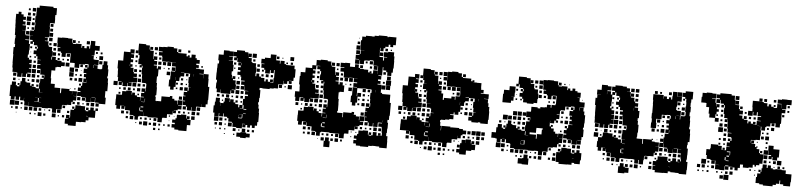

<svg xmlns="http://www.w3.org/2000/svg" viewBox="-45 -949 5120 1223"><g transform="rotate(5 2515.5 -338.0)"><path d="M394 -93H367V-90H363V-64H334V-63H329V-38H303V-63H298V-65H275V-62H237V-65H213V-64H179V-65H150V-92H149V-68H123V-94H119V-116H118V-99H94V-121H87V-100H65V-120H58V-99H34V-120H25V-192H33V-214H59V-192H67V-186H82V-195H87V-220H95V-242H117V-220H125V-215H150V-197H159V-208H173V-194H162V-191H186V-184H207V-220H211V-246H232V-254H219V-268H233V-255H235V-273H208V-302H207V-309H184V-333H204V-338H183V-364H204V-366H181V-387H172V-399H154V-423H172V-435H178V-448H173V-456H151V-476H144V-463H128V-479H141V-488H123V-514H141V-515H120V-547H144V-553H147V-580H149V-601H146V-641H150V-667H151V-696H167V-710H255V-703H278V-659H271V-637H272V-605H244V-603H242V-579H244V-543H243V-514H217V-511H236V-491H219V-488H243V-462H247V-454H269V-429H274V-393H270V-374H274V-393H298V-374H309V-371H336V-363H358V-339H336V-331H309V-328H301V-306H277V-255H280V-221H306V-198H343V-170H345V-166H350V-197H402V-185H420V-165H421V-186H451V-156H430V-155H450V-127H430V-118H443V-104H429V-117H421V-96H394ZM125 -692H147V-670H125ZM100 -687H112V-675H100ZM24 -389V-433H32V-453H28V-489H30V-510H25V-539H24V-568H23V-597H22V-645H37V-660H55V-645H70V-631H86V-611H70V-601H86V-581H69V-576H91V-546H68V-545H90V-519H94V-514H119V-488H94V-484H119V-461H126V-421H124V-393H119V-373H128V-362H147V-340H133V-333H148V-309H133V-304H149V-278H126V-272H147V-250H125V-271H118V-249H94V-271H90V-247H62V-272H57V-275H30V-302H27V-331H26V-389ZM97 -660H115V-642H97ZM128 -659H144V-643H128ZM92 -635H120V-607H92ZM142 -627V-615H130V-627ZM95 -602H117V-580H95ZM145 -582H127V-600H145ZM247 -600H265V-582H247ZM265 -552H247V-570H265ZM128 -553V-569H144V-553ZM101 -556V-566H111V-556ZM268 -543V-519H244V-543ZM117 -520H95V-542H117ZM643 -204H631V-162H637V-120H596V-101H576V-121H595V-126H571V-155H570V-156H546V-154H569V-128H543V-151H542V-125H510V-151H506V-154H479V-158H453V-184H473V-190H455V-212H473V-224H480V-247H506V-250H485V-272H500V-281H486V-301H500V-307H482V-335H503V-343H488V-359H504V-344H510V-363H508V-365H486V-361H451V-336H421V-364H419V-365H390V-424H365V-422H359V-398H333V-422H327V-430H305V-452H321V-456H301V-484H299V-518H327V-520H365V-518H393V-493H397V-510H415V-492H398V-486H418V-489H454V-466H459V-478H473V-465H488V-479H504V-465H510V-487H512V-515H540V-487H542V-486H571V-456H542V-425H524V-423H538V-399H544V-397H572V-365H544V-363H542V-344H544V-363H568V-341H576V-340H594V-343H598V-369H604V-393H628V-369H634V-343H638V-299H635V-286H641V-258H643ZM245 -512H267V-490H245ZM486 -511H506V-491H486ZM431 -506H441V-496H431ZM296 -461H276V-481H296ZM263 -478V-464H249V-478ZM278 -433V-449H294V-433ZM130 -447H142V-435H130ZM160 -435V-447H172V-435ZM550 -447H562V-435H550ZM580 -447H592V-435H580ZM574 -423H598V-399H574ZM297 -400H275V-422H297ZM366 -421H386V-401H366ZM309 -418H323V-404H309ZM559 -414V-408H553V-414ZM134 -409V-413H138V-409ZM596 -391V-371H576V-391ZM323 -388V-375H310V-388ZM382 -387V-375H370V-387ZM141 -376H131V-386H141ZM161 -376V-386H171V-376ZM341 -376V-386H351V-376ZM388 -339H364V-363H388ZM458 -359H474V-343H458ZM173 -344H159V-358H173ZM392 -335H420V-307H392ZM176 -311H156V-331H176ZM427 -330H445V-312H427ZM464 -319V-323H468V-319ZM420 -277H392V-305H420ZM179 -278H153V-304H179ZM186 -301H206V-281H186ZM472 -285H460V-297H472ZM431 -286V-296H441V-286ZM478 -249H454V-273H478ZM155 -272H177V-250H155ZM36 -271H56V-251H36ZM398 -269H414V-253H398ZM428 -269H444V-253H428ZM203 -268V-254H189V-268ZM507 -251H508V-265H507ZM206 -221H186V-241H206ZM175 -240V-222H157V-240ZM54 -239V-223H38V-239ZM472 -237V-225H460V-237ZM141 -236V-226H131V-236ZM79 -234V-228H73V-234ZM203 -208V-194H189V-208ZM70 -195V-207H82V-195ZM440 -205V-197H432V-205ZM408 -203V-199H404V-203ZM209 -159H213V-182H209ZM232 -158H214V-157H232ZM456 -151H476V-131H456ZM506 -131H486V-151H506ZM228 -125H214V-124H228ZM185 -100V-98H213V-97H228V-98H213V-123H189V-122H207V-100ZM545 -122H567V-100H545ZM517 -120H535V-102H517ZM474 -119V-103H458V-119ZM492 -107V-115H500V-107ZM567 -74H578V-89H594V-73H579V-28H539V-8H522V5H494V7H461V34H411V25H390V-7H411V-10H395V-32H417V-16H421V-35H420V-67H442V-74H429V-88H443V-75H449V-98H483V-96H511V-72H517V-66H533V-73H518V-89H534V-74H545V-92H567ZM61 -66H31V-96H61ZM89 -68H63V-94H89ZM384 -73H368V-89H384ZM112 -75H100V-87H112ZM147 -40H125V-62H147ZM177 -40H155V-62H177ZM207 -40H185V-62H207ZM357 -40H335V-62H357ZM84 -43H68V-59H84ZM218 -43V-59H234V-43ZM413 -58V-44H399V-58ZM51 -46H41V-56H51ZM291 -46H281V-56H291ZM110 -47H102V-55H110ZM253 -48V-54H259V-48ZM533 -36H522V-34H533ZM238 -9H214V-33H238ZM328 -9H304V-33H328ZM263 -14H249V-28H263ZM383 -14H369V-28H383ZM171 -16H161V-26H171ZM200 -17H192V-25H200ZM350 -17H342V-25H350ZM78 -19H74V-23H78Z M1070 -116V-92H1035V-67H1008V-64H1005V-37H977V-63H950V-62H912V-67H887V-90H886V-66H860V-62H852V-40H830V-62H822V-67H797V-94H794V-95H765V-118H761V-101H741V-121H758V-122H741V-121H733V-99H709V-121H701V-161H702V-190H738V-214H763V-219H799V-197H802V-210H820V-194H834V-185H855V-163H857V-185H878V-189H859V-213H878V-220H860V-242H882V-224H885V-247H887V-273H883V-277H857V-305H855V-331H851V-371H853V-385H848V-374H834V-388H845V-394H824V-428H828V-451H821V-478H820V-462H802V-480H818V-524H864V-518H888V-493H892V-510H910V-492H893V-486H916V-457H917V-434H920V-452H942V-430H924V-423H943V-399H924V-394H944V-376H951V-391H971V-371H956V-326H950V-284H954V-256H956V-206H951V-194H954V-170H960V-168H962V-170H990V-202H1043V-209H1059V-193H1073V-183H1093V-160H1096V-186H1126V-156H1100V-153H1123V-129H1100V-122H1076V-120H1090V-102H1072V-116ZM1279 -288H1288V-204H1286V-176H1275V-157H1247V-174H1246V-156H1217V-155H1215V-127H1187V-150H1184V-128H1158V-150H1151V-131H1131V-151H1150V-159H1129V-183H1142V-187H1127V-215H1142V-219H1129V-243H1150V-250H1130V-272H1152V-252H1158V-274H1172V-275H1155V-302H1152V-340H1159V-361H1151V-362H1122V-364H1100V-362H1122V-340H1100V-332H1094V-308H1073V-269H1062V-250H1040V-269H1029V-313H1035V-337H1036V-366H1062V-370H1064V-393H1063V-399H1039V-423H1063V-424H1034V-425H1008V-424H974V-452H972V-460H950V-482H972V-487H947V-515H975V-517H1001V-521H1041V-514H1064V-492H1072V-486H1126V-470H1135V-477H1147V-465H1140V-464H1158V-484H1184V-463H1193V-453H1213V-429H1193V-420H1210V-402H1193V-397H1217V-395H1245V-367H1218V-364H1244V-339H1245V-367H1277V-339H1279ZM921 -511H941V-491H921ZM1072 -510H1090V-492H1072ZM1134 -508H1148V-494H1134ZM711 -271H728V-274H704V-300H700V-329H699V-355H695V-407H727V-465H768V-484H794V-458H775V-453H793V-429H775V-420H790V-402H775V-389H789V-373H778V-367H797V-341H801V-332H822V-310H801V-306H826V-276H797V-275H774V-273H793V-249H769V-268H766V-246H736V-268H731V-251H711ZM936 -476V-466H926V-476ZM804 -448H818V-434H804ZM954 -434V-448H968V-434ZM1009 -423H1033V-399H1009ZM971 -401H951V-421H971ZM981 -421H1001V-401H981ZM805 -417H817V-405H805ZM1226 -416H1236V-406H1226ZM1040 -370V-392H1062V-370ZM773 -387H771V-378H773ZM1016 -376V-386H1026V-376ZM815 -385V-377H807V-385ZM994 -384V-378H988V-384ZM1032 -340H1010V-362H1032ZM1184 -346V-361H1183V-346ZM802 -360H820V-342H802ZM1133 -359H1149V-343H1133ZM834 -358H848V-344H834ZM1067 -313H1068V-332H1067ZM848 -314H834V-328H848ZM1104 -328H1118V-314H1104ZM1138 -318V-324H1144V-318ZM852 -280H830V-302H852ZM1118 -284H1104V-298H1118ZM1075 -297H1087V-285H1075ZM1145 -287H1137V-295H1145ZM678 -274H704V-248H678ZM799 -273H823V-249H799ZM1121 -251H1101V-271H1121ZM832 -252V-270H850V-252ZM864 -254V-269H879V-254ZM1086 -266V-256H1076V-266ZM831 -241H851V-221H831ZM790 -240V-222H772V-240ZM759 -239V-223H743V-239ZM817 -237V-225H805V-237ZM716 -226V-236H726V-226ZM1121 -191H1101V-211H1121ZM727 -195H715V-207H727ZM846 -206V-196H836V-206ZM885 -158H887V-178H885ZM863 -155H884V-157H863ZM1242 -130H1220V-152H1242ZM880 -127H863V-121H880ZM1212 -100H1190V-122H1212ZM1240 -102H1222V-120H1240ZM856 -119V-100H860V-96H880V-101H861V-119ZM1118 -118V-104H1104V-118ZM1135 -105V-117H1147V-105ZM1166 -106V-116H1176V-106ZM1180 -72H1165V-68H1188V-34H1167V5H1115V1H1089V-10H1070V-32H1089V-41H1071V-61H1091V-71H1098V-94H1124V-98H1158V-75H1162V-90H1180ZM1212 -70H1190V-92H1212ZM760 -72H742V-90H760ZM788 -74H774V-88H788ZM1047 -85H1055V-77H1047ZM1083 -83V-79H1079V-83ZM822 -40H800V-62H822ZM952 -42V-60H970V-42ZM788 -44H774V-58H788ZM894 -44V-58H908V-44ZM865 -45V-57H877V-45ZM926 -46V-56H936V-46ZM1053 -53V-49H1049V-53ZM914 -8H888V-34H914ZM971 -11H951V-31H971ZM880 -12H862V-30H880ZM938 -14H924V-28H938ZM1058 -14H1044V-28H1058ZM997 -15H985V-27H997ZM1026 -16H1016V-26H1026ZM844 -18H838V-24H844ZM968 16H954V2H968ZM996 14H986V4H996Z M1818 -448H1826V-394H1818V-372H1792V-370H1808V-352H1790V-368H1780V-350H1758V-368H1756V-344H1727V-343H1724V-316H1697V-313H1672V-308H1626V-310H1608V-296H1614V-246H1611V-219H1607V-203H1611V-178H1616V-150H1618V-92H1612V-68H1598V-52H1580V-67H1568V-52H1550V-67H1539V-51H1519V-71H1535V-73H1517V-43H1481V-48H1456V-73H1451V-79H1427V-100H1418V-108H1396V-128H1392V-108H1366V-128H1363V-107H1335V-128H1326V-174H1332V-198H1336V-224H1362V-198H1366V-174H1367V-193H1387V-203H1393V-227H1425V-204H1428V-222H1450V-204H1462V-194H1482V-175H1489V-191H1509V-171H1493V-169H1516V-191H1509V-231H1519V-251H1538V-260H1518V-282H1538V-284H1512V-311H1510V-290H1488V-312H1509V-320H1488V-342H1509V-347H1485V-371H1479V-381H1459V-401H1476V-412H1460V-430H1476V-441H1459V-461H1476V-463H1451V-486H1448V-472H1430V-490H1444V-497H1425V-525H1444V-537H1495V-529H1517V-504H1518V-522H1540V-500H1522V-494H1542V-470H1548V-464H1572V-438H1576V-404H1574V-382H1580V-400H1598V-382H1610V-375H1633V-354H1642V-368H1656V-354H1670V-370H1688V-352H1672V-349H1691V-379H1694V-431H1689V-411H1669V-428H1664V-406H1634V-428H1626V-439H1607V-463H1625V-466H1604V-496H1625V-505H1661V-529H1697V-500H1698V-494H1722V-475H1726V-494H1752V-475H1763V-470H1818ZM1330 -320H1333V-338H1326V-384H1327V-413H1328V-442H1336V-462H1330V-500H1361V-529H1397V-526H1424V-496H1397V-493H1421V-469H1397V-467H1425V-442H1430V-400H1422V-378H1426V-356H1430V-370H1448V-352H1434V-344H1452V-318H1456V-284H1432V-281H1449V-261H1429V-278H1425V-255H1363V-279H1361V-259H1337V-282H1330ZM1546 -524H1572V-498H1546ZM1787 -523H1811V-499H1787ZM1701 -519H1717V-503H1701ZM1736 -514H1742V-508H1736ZM1566 -488V-474H1552V-488ZM1806 -488V-474H1792V-488ZM1764 -486H1774V-476H1764ZM1581 -459H1597V-443H1581ZM1432 -458H1446V-444H1432ZM1479 -444H1481V-458H1479ZM1579 -431H1599V-411H1579ZM1613 -415V-427H1625V-415ZM1443 -425V-417H1435V-425ZM1640 -400H1658V-382H1640ZM1626 -384H1612V-398H1626ZM1672 -384V-398H1686V-384ZM1465 -357V-365H1473V-357ZM1812 -318H1786V-344H1812ZM1480 -320H1458V-342H1480ZM1749 -321H1729V-341H1749ZM1773 -327H1765V-335H1773ZM1479 -311V-291H1459V-311ZM1481 -259H1457V-283H1481ZM1490 -280H1508V-262H1490ZM1419 -251V-231H1399V-251ZM1357 -249V-233H1341V-249ZM1477 -249V-233H1461V-249ZM1491 -249H1507V-233H1491ZM1372 -248H1386V-234H1372ZM1444 -246V-236H1434V-246ZM1462 -218H1476V-204H1462ZM1504 -216V-206H1494V-216ZM1383 -215V-207H1375V-215ZM1517 -163H1535V-168H1517ZM1534 -136V-139H1517V-136ZM1514 -109V-133H1493V-132H1510V-110H1488V-127H1487V-106H1511V-109ZM1363 -77H1335V-105H1363ZM1389 -81H1369V-101H1389ZM1415 -85H1403V-97H1415ZM1451 -49H1427V-73H1451ZM1389 -51H1369V-71H1389ZM1357 -53H1341V-69H1357ZM1413 -57H1405V-65H1413ZM1518 -20V-42H1540V-20ZM1478 -22H1460V-40H1478ZM1552 -24V-38H1566V-24ZM1596 -24H1582V-38H1596ZM1384 -26H1374V-36H1384ZM1413 -27H1405V-35H1413ZM1495 -27V-35H1503V-27ZM1352 -28H1346V-34H1352ZM1511 -19H1547V-13H1571V11H1547V17H1511V12H1486V-14H1511ZM1473 3H1465V-5H1473ZM1412 2H1406V-4H1412Z M2441 -287H2449V-205H2446V-178H2437V-160H2442V-122H2440V-94H2437V-74H2446V-45H2447V3H2399V-4H2376V-5H2351V-3H2329V5H2277V2H2250V-10H2232V-32H2250V-41H2233V-61H2252V-72H2259V-95H2286V-98H2320V-74H2325V-89H2341V-73H2326V-68H2342V-72H2351V-93H2375V-72H2400V-73H2385V-89H2401V-74H2409V-94H2406V-122H2404V-130H2382V-152H2404V-156H2379V-155H2377V-127H2349V-150H2346V-128H2320V-150H2313V-131H2293V-151H2312V-159H2291V-183H2303V-186H2288V-216H2303V-219H2291V-243H2312V-250H2292V-272H2314V-252H2319V-274H2316V-302H2314V-340H2320V-361H2313V-363H2285V-364H2261V-363H2228V-312H2231V-333H2255V-309H2234V-270H2224V-250H2202V-270H2192V-312H2198V-366H2225V-369H2201V-393H2224V-399H2201V-423H2224V-424H2196V-425H2171V-423H2135V-452H2134V-459H2111V-483H2134V-487H2109V-515H2137V-517H2169V-495H2201V-513H2225V-492H2234V-487H2259V-485H2287V-469H2297V-477H2309V-465H2301V-464H2319V-485H2347V-463H2348V-512H2345V-489H2321V-513H2344V-515H2317V-543H2315V-547H2291V-543H2263V-541H2256V-518H2230V-541H2227V-517H2199V-545H2223V-548H2200V-574H2223V-579H2201V-603H2225V-581H2229V-605H2252V-606H2228V-633H2226V-608H2200V-634H2225V-669H2231V-693H2254V-700H2292V-699H2309V-705H2335V-709H2391V-703H2398V-706H2448V-656H2432V-642H2414V-656H2403V-641H2383V-631H2373V-611H2353V-631H2350V-609H2351V-573H2375V-552H2381V-573H2400V-576H2378V-606H2404V-610H2442V-584H2446V-555H2447V-507H2444V-480H2436V-458H2410V-480H2402V-490H2382V-510H2378V-456H2355V-452H2374V-430H2355V-420H2372V-402H2354V-397H2379V-346H2388V-339H2441ZM2211 -683H2215V-679H2211ZM2205 -659H2221V-643H2205ZM2401 -629V-613H2385V-629ZM2427 -625V-617H2419V-625ZM2374 -580H2352V-602H2374ZM2293 -541H2313V-521H2293ZM2267 -525V-537H2279V-525ZM2255 -160H2258V-186H2288V-156H2262V-152H2284V-130H2262V-122H2237V-120H2252V-102H2234V-117H2232V-92H2196V-68H2170V-64H2168V-36H2138V-63H2075V-66H2022V-62H2015V-39H1991V-62H1984V-67H1959V-94H1926V-117H1923V-101H1903V-121H1919V-123H1902V-122H1895V-99H1871V-122H1864V-160H1865V-189H1894V-190H1899V-215H1925V-219H1961V-197H1964V-210H1982V-194H1996V-184H2016V-163H2019V-185H2039V-188H2020V-214H2039V-220H2022V-242H2044V-225H2047V-247H2048V-273H2045V-277H2019V-304H2016V-330H2012V-372H2015V-385H2011V-373H1995V-389H2007V-393H1985V-429H1989V-450H1982V-461H1963V-481H1981V-483H1956V-458H1937V-451H1953V-431H1937V-419H1951V-403H1937V-389H1951V-373H1940V-367H1959V-340H1962V-332H1984V-310H1962V-306H1988V-276H1959V-275H1936V-272H1954V-250H1932V-268H1928V-246H1898V-268H1893V-251H1873V-271H1890V-274H1871V-273H1866V-248H1840V-273H1835V-309H1862V-329H1861V-354H1856V-408H1860V-434H1889V-465H1930V-484H1955V-519H1981V-523H2025V-517H2049V-492H2053V-511H2073V-491H2054V-485H2077V-457H2079V-434H2082V-452H2104V-430H2086V-423H2105V-399H2086V-394H2106V-376H2113V-391H2133V-372H2144V-330H2118V-326H2112V-284H2116V-255H2117V-207H2113V-196H2148V-170H2152V-202H2205V-209H2221V-193H2214V-192H2234V-183H2255ZM2083 -511H2103V-491H2083ZM2234 -510H2252V-492H2234ZM2310 -508V-494H2296V-508ZM2385 -479H2401V-463H2385ZM2098 -476V-466H2088V-476ZM2411 -429V-453H2435V-429ZM1966 -448H1980V-434H1966ZM2116 -434V-448H2130V-434ZM2407 -427H2439V-395H2407ZM2195 -423V-399H2171V-423ZM2142 -422H2164V-400H2142ZM2132 -402H2114V-420H2132ZM1980 -404H1966V-418H1980ZM2399 -417V-405H2387V-417ZM2406 -368H2380V-394H2406ZM2436 -394V-368H2410V-394ZM1935 -387H1932V-378H1935ZM1978 -386V-376H1968V-386ZM2178 -376V-386H2188V-376ZM2156 -384V-378H2150V-384ZM2194 -340H2172V-362H2194ZM2263 -361H2283V-341H2263ZM2347 -346V-361H2346V-346ZM1982 -342H1964V-360H1982ZM1995 -359H2011V-343H1995ZM2295 -359H2311V-343H2295ZM2010 -328V-314H1996V-328ZM2266 -328H2280V-314H2266ZM2299 -317V-325H2307V-317ZM2014 -280H1992V-302H2014ZM2280 -284H2266V-298H2280ZM2238 -286V-296H2248V-286ZM2308 -286H2298V-296H2308ZM1961 -273H1985V-249H1961ZM2283 -251H2263V-271H2283ZM1994 -252V-270H2012V-252ZM2026 -254V-268H2040V-254ZM2249 -255H2237V-267H2249ZM1993 -241H2013V-221H1993ZM1862 -222H1844V-240H1862ZM1904 -222V-240H1922V-222ZM1935 -223V-239H1951V-223ZM1979 -237V-225H1967V-237ZM1879 -227V-235H1887V-227ZM2283 -191H2263V-211H2283ZM1888 -196H1878V-206H1888ZM2008 -206V-196H1998V-206ZM2047 -158H2049V-177H2047ZM2408 -173V-160H2409V-173ZM2025 -155H2046V-157H2025ZM2041 -127H2025V-121H2041ZM2352 -100V-122H2374V-100ZM2384 -120H2402V-102H2384ZM2017 -119V-100H2022V-96H2041V-101H2023V-119ZM2266 -104V-118H2280V-104ZM2327 -105V-117H2339V-105ZM2298 -106V-116H2308V-106ZM1922 -72H1904V-90H1922ZM1951 -73H1935V-89H1951ZM2216 -78H2210V-84H2216ZM2240 -78V-84H2246V-78ZM1984 -40H1962V-62H1984ZM2113 -41V-61H2133V-41ZM1951 -43H1935V-59H1951ZM2056 -44V-58H2070V-44ZM1919 -45H1907V-57H1919ZM2027 -45V-57H2039V-45ZM2087 -45V-57H2099V-45ZM2216 -48H2210V-54H2216ZM2051 -33H2075V-10H2082V28H2044V-10H2051ZM2134 -10H2112V-32H2134ZM2043 -11H2023V-31H2043ZM2101 -13H2085V-29H2101ZM2159 -15H2147V-27H2159ZM2005 -19H2001V-23H2005Z M3076 -288H3078V-234H3075V-207H3027V-213H3012V-210H2970V-219H2949V-243H2970V-250H2950V-272H2972V-252H2978V-274H2992V-276H2976V-302H2972V-340H2979V-361H2971V-362H2942V-365H2920V-362H2942V-340H2920V-332H2914V-308H2893V-269H2883V-249H2859V-262H2853V-249H2832V-244H2854V-218H2829V-213H2803V-209H2776V-206H2771V-194H2774V-170H2780V-141H2782V-170H2840V-165H2846V-166H2896V-161H2921V-153H2943V-129H2921V-121H2911V-101H2891V-116H2890V-92H2861V-91H2855V-67H2828V-64H2825V-37H2797V-63H2770V-62H2732V-67H2707V-91H2706V-66H2680V-62H2672V-40H2650V-62H2642V-67H2617V-94H2614V-95H2585V-118H2581V-101H2561V-121H2578V-122H2561V-121H2521V-161H2522V-190H2559V-213H2582V-220H2620V-197H2621V-211H2641V-194H2654V-185H2675V-163H2677V-185H2698V-189H2679V-213H2698V-221H2681V-241H2701V-224H2706V-246H2726V-248H2708V-273H2703V-278H2678V-304H2701V-305H2675V-331H2671V-371H2673V-385H2668V-374H2654V-388H2665V-394H2644V-428H2665V-429H2649V-451H2641V-478H2640V-462H2622V-480H2638V-524H2684V-519H2709V-493H2712V-510H2730V-492H2713V-486H2736V-457H2737V-434H2740V-452H2762V-430H2744V-423H2763V-399H2744V-394H2764V-376H2776V-336H2783V-349H2830V-362H2852V-343H2856V-366H2882V-370H2884V-393H2883V-424H2854V-425H2828V-424H2794V-453H2793V-488H2768V-514H2794V-489H2795V-517H2821V-521H2861V-514H2884V-492H2892V-486H2946V-470H2955V-477H2967V-465H2960V-464H2984V-463H3013V-434H3014V-421H3031V-401H3014V-397H3037V-396H3066V-366H3038V-364H3064V-339H3069V-316H3076ZM2741 -511H2761V-491H2741ZM2892 -510H2910V-492H2892ZM2531 -271H2548V-274H2524V-300H2520V-329H2519V-355H2515V-407H2547V-465H2587V-485H2615V-457H2595V-453H2613V-429H2595V-421H2611V-401H2595V-389H2609V-373H2598V-367H2617V-342H2622V-332H2642V-310H2622V-306H2646V-276H2618V-274H2594V-273H2613V-249H2589V-268H2586V-246H2556V-268H2551V-251H2531ZM2770 -482H2792V-460H2770ZM2755 -475V-467H2747V-475ZM2624 -448H2638V-434H2624ZM2774 -434V-448H2788V-434ZM2829 -423H2853V-399H2829ZM2860 -422H2882V-400H2860ZM2791 -401H2771V-421H2791ZM2801 -401V-421H2821V-401ZM2626 -416H2636V-406H2626ZM2881 -391V-371H2861V-391ZM2593 -387H2592V-378H2593ZM2846 -386V-376H2836V-386ZM2635 -385V-377H2627V-385ZM3004 -346V-361H3003V-346ZM2622 -360H2640V-342H2622ZM2953 -359H2969V-343H2953ZM2654 -358H2668V-344H2654ZM2887 -313H2888V-332H2887ZM2668 -314H2654V-328H2668ZM2924 -328H2938V-314H2924ZM2958 -318V-324H2964V-318ZM2672 -280H2650V-302H2672ZM2894 -298H2908V-284H2894ZM2938 -284H2924V-298H2938ZM2965 -287H2957V-295H2965ZM2498 -274H2524V-248H2498ZM2619 -273H2643V-249H2619ZM2941 -251H2921V-271H2941ZM2652 -252V-270H2670V-252ZM2683 -253V-269H2699V-253ZM2906 -266V-256H2896V-266ZM2651 -241H2671V-221H2651ZM2610 -240V-222H2592V-240ZM2519 -223H2503V-239H2519ZM2579 -239V-223H2563V-239ZM2637 -237V-225H2625V-237ZM2536 -226V-236H2546V-226ZM2548 -194H2534V-208H2548ZM2666 -206V-196H2656V-206ZM2705 -158H2708V-178H2705ZM2683 -155H2704V-157H2683ZM3035 -127H3007V-155H3035ZM2978 -154H3004V-128H2978ZM3062 -130H3040V-152H3062ZM2951 -151H2971V-131H2951ZM2701 -127H2683V-121H2701ZM3032 -100H3010V-122H3032ZM3060 -102H3042V-120H3060ZM2676 -119V-100H2680V-96H2701V-101H2681V-119ZM2924 -104V-118H2938V-104ZM2967 -117V-105H2955V-117ZM2996 -116V-106H2986V-116ZM3000 -72H2985V-68H3008V-34H2985V-27H2952V0H2910V-10H2890V-32H2910V-42H2911V-71H2919V-93H2943V-75H2944V-98H2978V-75H2982V-90H3000ZM3032 -70H3010V-92H3032ZM2581 -71H2561V-91H2581ZM2595 -75V-87H2607V-75ZM2867 -77V-85H2875V-77ZM2899 -79V-83H2903V-79ZM2642 -40H2620V-62H2642ZM2772 -42V-60H2790V-42ZM2892 -42V-60H2910V-42ZM2713 -43V-59H2729V-43ZM2608 -44H2594V-58H2608ZM2684 -44V-58H2698V-44ZM2746 -46V-56H2756V-46ZM2734 -8H2708V-34H2734ZM2791 -11H2771V-31H2791ZM2700 -12H2682V-30H2700ZM2758 -14H2744V-28H2758ZM2818 -14H2804V-28H2818ZM2877 -15H2865V-27H2877ZM2846 -16H2836V-26H2846ZM2664 -18H2658V-24H2664ZM2788 16H2774V2H2788ZM2816 14H2806V4H2816Z M3257 -476H3251V-463H3235V-479H3248V-526H3298V-521H3323V-494H3324V-510H3342V-492H3326V-487H3349V-461H3353V-454H3376V-428H3380V-394H3377V-367H3354V-360H3312V-365H3287V-387H3279V-399H3261V-423H3279V-434H3266V-448H3280V-435H3285V-448H3280V-455H3257ZM3682 -317H3689V-265H3687V-237H3682V-225H3687V-177H3678V-156H3653V-154H3676V-128H3650V-151H3649V-125H3617V-151H3613V-153H3585V-159H3561V-183H3579V-190H3562V-212H3579V-224H3566V-238H3580V-225H3587V-247H3613V-250H3592V-272H3606V-281H3593V-301H3606V-306H3588V-336H3610V-343H3595V-359H3611V-344H3617V-363H3615V-365H3593V-361H3558V-336H3532V-332H3527V-307H3508V-304H3526V-278H3508V-268H3520V-254H3506V-266H3496V-248H3470V-263H3469V-227H3477V-237H3489V-225H3479V-215H3497V-196H3508V-184H3526V-164H3528V-186H3558V-156H3536V-155H3557V-127H3536V-118H3527V-97H3501V-93H3474V-90H3470V-64H3441V-63H3436V-38H3410V-63H3405V-64H3382V-62H3344V-65H3320V-64H3256V-68H3230V-94H3226V-98H3200V-120H3193V-101H3173V-120H3165V-99H3141V-120H3132V-123H3105V-159H3132V-192H3140V-214H3166V-192H3174V-186H3188V-194H3176V-208H3190V-196H3194V-220H3202V-242H3224V-220H3232V-215H3257V-197H3266V-208H3280V-194H3269V-190H3292V-184H3314V-220H3318V-246H3339V-254H3326V-268H3340V-255H3342V-273H3315V-309H3342V-312H3343V-341H3383V-335H3400V-344H3428V-346H3441V-363H3465V-346H3470V-364H3494V-370H3497V-424H3472V-422H3465V-399H3441V-422H3434V-430H3412V-452H3427V-456H3408V-484H3406V-518H3434V-520H3472V-517H3499V-493H3504V-510H3522V-492H3505V-486H3525V-489H3561V-467H3566V-478H3580V-465H3594V-480H3612V-465H3627V-457H3649V-425H3631V-423H3645V-399H3651V-397H3679V-365H3651V-363H3649V-344H3651V-363H3675V-340H3682ZM3381 -513H3405V-489H3381ZM3353 -511H3373V-491H3353ZM3539 -505H3547V-497H3539ZM3571 -503H3575V-499H3571ZM3382 -482H3404V-460H3382ZM3369 -477V-465H3357V-477ZM3225 -369H3210V-354H3156V-408H3160V-434H3194V-460H3232V-422H3230V-394H3210V-393H3225ZM3385 -433V-449H3401V-433ZM3237 -447H3249V-435H3237ZM3403 -401H3383V-421H3403ZM3473 -421H3493V-401H3473ZM3416 -418H3430V-404H3416ZM3241 -409V-413H3245V-409ZM3661 -413H3665V-409H3661ZM3489 -387V-375H3477V-387ZM3248 -376H3238V-386H3248ZM3268 -376V-386H3278V-376ZM3448 -376V-386H3458V-376ZM3566 -358H3580V-344H3566ZM3535 -329H3551V-313H3535ZM3230 -304H3256V-278H3230ZM3260 -304H3286V-278H3260ZM3292 -302H3314V-280H3292ZM3579 -297V-285H3567V-297ZM3538 -286V-296H3548V-286ZM3168 -276H3198V-246H3168ZM3225 -249H3201V-273H3225ZM3232 -272H3254V-250H3232ZM3262 -272H3284V-250H3262ZM3584 -250H3562V-272H3584ZM3535 -269H3551V-253H3535ZM3296 -254V-268H3310V-254ZM3282 -240V-222H3264V-240ZM3294 -240H3312V-222H3294ZM3146 -238H3160V-224H3146ZM3248 -236V-226H3238V-236ZM3186 -234V-228H3180V-234ZM3422 -171V-202H3427V-210H3387V-207H3386V-178H3346V-166H3388V-141H3393V-171ZM3311 -209V-193H3295V-209ZM3548 -206V-196H3538V-206ZM3320 -182H3316V-158H3320V-157H3338V-158H3320ZM3563 -151H3583V-131H3563ZM3613 -131H3593V-151H3613ZM3291 -118V-98H3319V-124H3296V-122H3314V-100H3292V-118ZM3192 -121V-122H3174V-121ZM3623 -121H3643V-101H3623ZM3653 -121H3673V-101H3653ZM3581 -119V-103H3565V-119ZM3550 -118V-104H3536V-118ZM3599 -107V-115H3607V-107ZM3653 -91H3673V-74H3686V-28H3681V-3H3645V-8H3629V5H3600V6H3546V-5H3527V-34H3526V-68H3549V-73H3535V-89H3551V-75H3556V-98H3590V-96H3618V-71H3623V-67H3640V-73H3625V-89H3641V-74H3653ZM3168 -66H3138V-96H3168ZM3195 -69H3171V-93H3195ZM3490 -74H3476V-88H3490ZM3218 -76H3208V-86H3218ZM3254 -40H3232V-62H3254ZM3284 -40H3262V-62H3284ZM3292 -62H3314V-40H3292ZM3463 -41H3443V-61H3463ZM3324 -42V-60H3342V-42ZM3191 -43H3175V-59H3191ZM3505 -43V-59H3521V-43ZM3388 -46V-56H3398V-46ZM3217 -47H3209V-55H3217ZM3360 -48V-54H3366V-48ZM3640 -35H3629V-34H3640ZM3320 -34H3346V-11H3353V29H3313V26H3286V-8H3313V-11H3320ZM3434 -10H3412V-32H3434ZM3524 -10H3502V-32H3524ZM3401 -13H3385V-29H3401ZM3370 -14H3356V-28H3370ZM3490 -14H3476V-28H3490ZM3278 -16H3268V-26H3278ZM3308 -26V-16H3298V-26Z M4355 -204V-184H4352V-162H4359V-120H4358V-91H4355V-77H4364V-25H4362V3H4314V-2H4289V-3H4260V-7H4244V5H4215V6H4161V-8H4145V-34H4161V-37H4144V-65H4165V-74H4172V-97H4201V-98H4235V-73H4240V-66H4255V-74H4266V-93H4290V-74H4300V-89H4316V-77H4321V-91H4318V-120H4317V-128H4295V-154H4317V-155H4292V-156H4269V-154H4291V-128H4265V-150H4264V-125H4232V-150H4228V-131H4208V-151H4227V-156H4203V-182H4201V-158H4175V-184H4199V-220H4204V-245H4227V-250H4207V-272H4225V-284H4211V-298H4225V-310H4207V-332H4227V-342H4233V-361H4228V-365H4206V-363H4175V-334H4142V-308H4145V-274H4111V-308H4114V-334H4111V-368H4113V-425H4112V-453H4110V-489H4176V-466H4178V-481H4198V-466H4211V-478H4225V-465H4232V-487H4234V-515H4262V-487H4264V-486H4293V-456H4267V-422H4263V-401H4268V-397H4294V-365H4268V-364H4291V-343H4294V-365H4320V-369H4325V-394H4321V-428H4324V-455H4322V-477H4314V-488H4295V-514H4314V-525H4362V-477H4354V-455H4352V-428H4355V-394H4351V-369H4356V-341H4358V-301H4356V-286H4363V-258H4365V-204ZM4116 -94V-93H4089V-90H4085V-64H4082V-37H4054V-63H4050V-39H4026V-63H4020V-65H3995V-64H3961V-65H3936V-63H3930V-39H3906V-63H3900V-65H3872V-92H3869V-93H3840V-116H3838V-101H3818V-121H3833V-122H3809V-100H3787V-122H3779V-160H3783V-186H3806V-193H3811V-218H3845V-216H3873V-197H3881V-208H3895V-194H3884V-192H3909V-183H3930V-161H3935V-184H3954V-185H3932V-217H3934V-245H3957V-252H3958V-274H3931V-303H3930V-329H3928V-311H3908V-331H3926V-341H3908V-361H3926V-369H3906V-389H3896V-401H3878V-421H3896V-433H3901V-448H3895V-458H3875V-478H3867V-462H3850V-419H3849V-390H3843V-376H3852V-387H3864V-375H3853V-364H3871V-338H3855V-335H3872V-307H3855V-305H3872V-277H3849V-271H3868V-251H3848V-270H3841V-248H3815V-270H3811V-248H3785V-273H3780V-275H3752V-304H3751V-333H3750V-388H3745V-434H3755V-454H3777V-455H3752V-487H3779V-520H3817V-514H3841V-488H3817V-483H3840V-463H3849V-480H3865V-488H3845V-514H3865V-524H3911V-521H3938V-512H3959V-490H3941V-489H3966V-462H3968V-481H3988V-461H3969V-455H3992V-432H3999V-422H4019V-400H3999V-394H4021V-374H4031V-328H4024V-310H4027V-286H4033V-236H4030V-209H4028V-198H4065V-169H4066V-167H4070V-199H4124V-205H4132V-197H4126V-188H4145V-185H4172V-157H4152V-156H4173V-126H4152V-118H4165V-104H4151V-117H4145V-94ZM4264 -515H4292V-487H4264ZM3967 -512H3989V-490H3967ZM3997 -512H4019V-490H3997ZM4119 -510H4137V-492H4119ZM4209 -510H4227V-492H4209ZM4152 -507H4164V-495H4152ZM3815 -482V-463H3816V-482ZM4017 -480V-462H3999V-480ZM4314 -465H4302V-477H4314ZM3999 -450H4017V-432H3999ZM4269 -450H4287V-432H4269ZM3852 -447H3864V-435H3852ZM3882 -435V-447H3894V-435ZM4304 -437V-445H4312V-437ZM4318 -401H4298V-421H4318ZM4283 -416V-406H4273V-416ZM3862 -415V-407H3854V-415ZM4318 -371H4298V-391H4318ZM3994 -390V-374H3995V-390ZM3882 -375V-387H3894V-375ZM4265 -343V-361H4263V-343ZM3896 -343H3880V-359H3896ZM4180 -359H4196V-343H4180ZM4210 -343V-359H4226V-343ZM3899 -310H3877V-332H3899ZM4148 -331H4168V-311H4148ZM4184 -317V-325H4192V-317ZM3902 -277H3874V-305H3902ZM3908 -301H3928V-281H3908ZM4195 -284H4181V-298H4195ZM4154 -287V-295H4162V-287ZM3780 -249H3756V-273H3780ZM4200 -249H4176V-273H4200ZM3877 -272H3899V-250H3877ZM4118 -271H4138V-251H4118ZM3925 -268V-254H3911V-268ZM3941 -254V-268H3955V-254ZM4151 -268H4165V-254H4151ZM4229 -252H4231V-268H4229ZM3817 -220V-242H3839V-220ZM3928 -221H3908V-241H3928ZM3760 -223V-239H3776V-223ZM3895 -238V-224H3881V-238ZM3853 -226V-236H3863V-226ZM4184 -227V-235H4192V-227ZM3796 -229V-233H3800V-229ZM3782 -187H3754V-215H3782ZM4198 -191H4178V-211H4198ZM3924 -207V-195H3912V-207ZM3803 -196H3793V-206H3803ZM4160 -203V-199H4156V-203ZM3938 -156H3956V-158H3938ZM4177 -152H4199V-130H4177ZM3951 -126H3938V-122H3951ZM4267 -100V-122H4289V-100ZM3931 -121V-99H3936V-97H3951V-100H3937V-121ZM4317 -102H4299V-120H4317ZM4196 -119V-103H4180V-119ZM4240 -119H4256V-103H4240ZM4214 -107V-115H4222V-107ZM3869 -70H3847V-92H3869ZM4107 -90V-72H4089V-90ZM3835 -74H3821V-88H3835ZM4241 -74V-88H4255V-74ZM4163 -86V-76H4153V-86ZM4301 -73V-71H4312V-73ZM3899 -40H3877V-62H3899ZM3868 -41H3848V-61H3868ZM3941 -44V-58H3955V-44ZM4135 -58V-44H4121V-58ZM4003 -46V-56H4013V-46ZM3832 -47H3824V-55H3832ZM3975 -48V-54H3981V-48ZM4255 -36H4244V-35H4255ZM3960 -12H3969V-7H3994V25H3969V30H3927V-12H3936V-33H3960ZM4050 -9H4026V-33H4050ZM4138 -11H4118V-31H4138ZM3969 -30H3987V-12H3969ZM4017 -12H3999V-30H4017ZM3893 -16H3883V-26H3893ZM4072 -17H4064V-25H4072ZM3921 -18H3915V-24H3921Z M4840 -107H4821V-96H4801V-86H4791V-96H4780V-77H4754V-73H4718V-91H4699V-68H4686V-51H4666V-68H4654V-53H4638V-69H4653V-71H4627V-50H4605V-72H4626V-77H4605V-72H4602V-45H4570V-47H4542V-75H4567V-76H4541V-101H4537V-80H4515V-102H4536V-103H4508V-108H4483V-132H4477V-170H4500V-177H4503V-204H4549V-198H4573V-174H4579V-173H4602V-195H4622V-198H4603V-224H4622V-233H4608V-249H4624V-235H4631V-253H4628V-259H4604V-283H4627V-286H4601V-312H4597V-368H4595V-352H4577V-370H4593V-377H4572V-402H4567V-440H4570V-458H4564V-443H4548V-459H4563V-467H4542V-490H4538V-469H4514V-493H4535V-499H4514V-523H4535V-532H4607V-524H4629V-498H4633V-471H4634V-493H4658V-469H4636V-466H4661V-442H4667V-433H4688V-409H4667V-402H4687V-383H4697V-400H4715V-382H4698V-377H4722V-356H4728V-369H4744V-356H4758V-369H4774V-353H4761V-351H4781V-376H4806V-379H4784V-403H4806V-408H4783V-432H4777V-410H4755V-432H4751V-406H4721V-436H4747V-460H4745V-502H4786V-521H4806V-501H4787V-500H4815V-494H4839V-475H4848V-489H4864V-475H4880V-469H4897V-470H4902V-495H4929V-498H4903V-524H4929V-528H4963V-527H4992V-495H4963V-494H4961V-466H4935V-462H4957V-440H4935V-411H4936V-371H4930V-347H4902V-371H4878V-370H4895V-352H4877V-369H4869V-348H4845V-342H4838V-319H4814V-342H4810V-318H4813V-284H4811V-256H4784V-253H4756V-251H4754V-235H4757V-250H4775V-232H4760V-229H4784V-210H4792V-215H4800V-207H4795V-198H4813V-174H4819V-167H4842V-135H4840ZM4485 -493H4508V-469H4514V-446H4516V-461H4536V-441H4521V-429H4534V-413H4521V-396H4515V-373H4538V-349H4514V-372H4477V-396H4471V-437H4452V-462H4447V-463H4418V-499H4422V-525H4448V-529H4484V-526H4511V-496H4485ZM4634 -523H4658V-499H4634ZM4817 -520H4835V-502H4817ZM4878 -519H4894V-503H4878ZM4931 -494H4930V-470H4931ZM4969 -488H4983V-474H4969ZM4880 -487H4892V-475H4880ZM4668 -459H4684V-443H4668ZM4970 -457H4982V-445H4970ZM4549 -428H4563V-414H4549ZM4953 -414H4939V-428H4953ZM4700 -427H4712V-415H4700ZM4563 -384H4549V-398H4563ZM4729 -384V-398H4743V-384ZM4759 -384V-398H4773V-384ZM4531 -396V-386H4521V-396ZM4562 -367V-355H4550V-367ZM4786 -346V-345H4807V-346ZM4566 -321H4546V-341H4566ZM4896 -321H4876V-341H4896ZM4577 -340H4595V-322H4577ZM4850 -337H4862V-325H4850ZM4571 -286H4541V-316H4571ZM4595 -292H4577V-310H4595ZM4862 -295H4850V-307H4862ZM4821 -296V-306H4831V-296ZM4844 -283H4868V-259H4844ZM4835 -262H4817V-280H4835ZM4594 -279V-263H4578V-279ZM4595 -232H4577V-250H4595ZM4550 -247H4562V-235H4550ZM4850 -247H4862V-235H4850ZM4799 -244V-238H4793V-244ZM4891 -167H4872V-195H4870V-227H4902V-206H4941V-156H4931V-136H4901V-156H4896V-141H4876V-161H4891ZM4562 -205H4550V-217H4562ZM4591 -216V-206H4581V-216ZM4861 -216V-206H4851V-216ZM4842 -195H4870V-167H4842ZM4579 -188H4593V-174H4579ZM4819 -188H4833V-174H4819ZM4630 -143V-167H4608V-162H4627V-143ZM4844 -163H4868V-139H4844ZM4624 -140H4608V-133H4624ZM4932 -135H4960V-107H4932ZM4865 -130V-112H4847V-130ZM4907 -130H4925V-112H4907ZM4598 -110H4604V-129H4598ZM4891 -126V-116H4881V-126ZM4624 -109H4605V-105H4624ZM4481 -76H4451V-106H4481ZM4993 -56H5031V-6H5028V21H4984V12H4963V-11H4958V11H4937V20H4917V30H4855V24H4831V18H4807V-20H4813V-44H4832V-54H4819V-68H4833V-55H4838V-79H4843V-104H4869V-84H4876V-101H4896V-84H4909V-78H4926V-81H4966V-78H4993ZM4954 -99V-83H4938V-99ZM4502 -85H4490V-97H4502ZM4982 -85H4970V-97H4982ZM4919 -94V-88H4913V-94ZM4446 -51H4426V-71H4446ZM4476 -51H4456V-71H4476ZM4535 -52H4517V-70H4535ZM4491 -56V-66H4501V-56ZM4771 -56H4761V-66H4771ZM4799 -58H4793V-64H4799ZM4656 -21H4636V-41H4656ZM4608 -23V-39H4624V-23ZM4502 -25H4490V-37H4502ZM4441 -26H4431V-36H4441ZM4561 -26H4551V-36H4561ZM4470 -27H4462V-35H4470ZM4582 -27V-35H4590V-27ZM4799 -28H4793V-34H4799ZM4632 15H4600V-17H4632ZM4597 10H4575V-12H4597Z"/></g></svg>

Font: Rubik-Storm
Style: Regular
Weight: 400
Designer: NaN (generative design), Hubert & Fischer (Rubik source font outlines)
Foundry: NaN, Hubert & Fischer
Version: Version 1.000